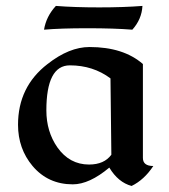

<svg xmlns="http://www.w3.org/2000/svg" viewBox="-20 -613 562 639"><path d="M418 5.9Q373.5 -5.9 343.8 -55.2Q277.3 0.5 222.2 0.5Q140.1 0.5 88.4 -60.5Q40 -118.2 40 -197.8Q40 -324.2 138.2 -399.9Q210.4 -456.5 277.8 -456.5Q390.6 -456.5 455.6 -399.9V-87.4Q455.6 -60.5 490.2 -60.5Q460 -14.6 418 5.9ZM276.4 -65.4Q326.7 -65.4 350.6 -98.1L347.7 -352.1Q289.6 -395.5 212.4 -395.5Q134.3 -395.5 134.3 -245.6Q134.3 -175.3 170.9 -122.6Q211.4 -65.4 276.4 -65.4ZM420.4 -514.2Q360.4 -519 271 -519Q181.6 -519 126.5 -514.2Q133.8 -558.6 166 -593.3Q228 -588.4 310.1 -588.4Q391.6 -588.4 454.1 -593.3Q451.7 -548.8 420.4 -514.2Z"/></svg>

Font: Balgruf
Style: Regular
Weight: 500
Designer: Paul James MIller
Foundry: High-Logic / Made with FontCreator
Version: Version 1.201;March 28, 2021;FontCreator 13.0.0.2683 64-bit